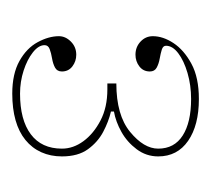

<svg xmlns="http://www.w3.org/2000/svg" viewBox="-36 -728 352 321"><g transform="rotate(90 140.5 -567.0)"><path d="M136 -411Q103 -411 81.5 -423Q60 -435 50 -453.5Q40 -472 40 -489Q40 -500 49 -509Q58 -518 71 -518Q82 -518 90.5 -511.5Q99 -505 99 -494Q99 -486 92.5 -482.5Q86 -479 77 -477.5Q68 -476 61.5 -473.5Q55 -471 55 -465Q55 -455 67 -445.5Q79 -436 97.5 -430Q116 -424 136 -424Q180 -424 204 -442Q228 -460 228 -494Q228 -513 215.5 -530Q203 -547 181 -558.5Q159 -570 129 -570H119V-585Q172 -585 200 -608Q228 -631 228 -655Q228 -682 206 -696Q184 -710 145 -710Q122 -710 101.5 -704Q81 -698 68.5 -688.5Q56 -679 56 -668Q56 -663 62.5 -661Q69 -659 77.5 -657.5Q86 -656 92.5 -652.5Q99 -649 99 -641Q99 -630 90.5 -623.5Q82 -617 71 -617Q58 -617 49 -625.5Q40 -634 40 -646Q40 -663 51.5 -680.5Q63 -698 86 -710.5Q109 -723 145 -723Q189 -723 215 -705Q241 -687 241 -655Q241 -635 229 -619Q217 -603 200 -593.5Q183 -584 166 -581V-576Q183 -572 200 -563Q217 -554 229 -537.5Q241 -521 241 -494Q241 -475 234 -459.5Q227 -444 213.5 -433Q200 -422 180.5 -416.5Q161 -411 136 -411Z"/></g></svg>

Font: Kalnia Thin
Style: Regular
Weight: 250
Designer: Frida Medrano
Foundry: Frida Medrano
Version: Version 1.105